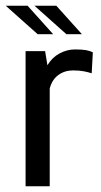

<svg xmlns="http://www.w3.org/2000/svg" viewBox="-41 -648 352 668"><path d="M48 0V-470H116L124 -421Q140 -448 166 -462Q192 -476 220 -476Q245 -476 258.5 -473.5Q272 -471 282 -466L278 -393Q266 -397 250.5 -400Q235 -403 213 -403Q184 -403 162 -387Q140 -371 132 -340V0ZM90 -529 -21 -628H55L144 -529ZM190 -529 79 -628H155L244 -529Z"/></svg>

Font: Smooch Sans Thin SemiBold
Style: Regular
Weight: 600
Version: Version 1.010